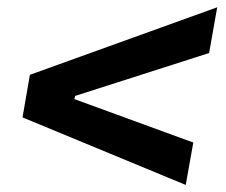

<svg xmlns="http://www.w3.org/2000/svg" viewBox="-20 -613 626 533"><path d="M495.6 -99.6 42.5 -287.1 63 -405.3 583 -592.8 560.5 -465.8 188.5 -346.7 186.5 -337.9 516.6 -217.3Z"/></svg>

Font: Cascadia Code PL SemiBold
Style: Italic
Weight: 600
Italic angle: -10°
Monospace: yes
Designer: Aaron Bell
Foundry: Saja Typeworks
Version: Version 2404.023; ttfautohint (v1.8.4)